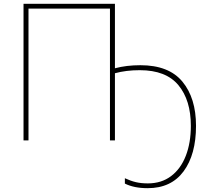

<svg xmlns="http://www.w3.org/2000/svg" viewBox="-20 -734 1111 1004"><path d="M581 -377Q641 -393 714 -393Q863 -393 934 -307Q1005 -221 1005 -76Q1005 74 940 162Q875 250 752 250Q681 250 633 226V198Q663 212 690.5 218.5Q718 225 753 225Q824 225 874.5 187Q925 149 951.5 81Q978 13 978 -76Q978 -210 913 -288.5Q848 -367 711 -367Q639 -367 581 -351V0H555V-689H129V0H103V-714H581Z"/></svg>

Font: Noto Sans UI Thin
Style: Regular
Weight: 250
Designer: Monotype Design Team
Foundry: Monotype Imaging Inc.
Version: Version 1.001